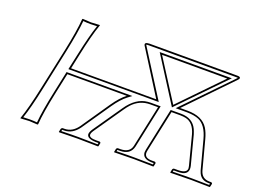

<svg xmlns="http://www.w3.org/2000/svg" viewBox="-99 -867 1442 1088"><g transform="rotate(20 621.5 -322.5)"><path d="M200.7 -444.8Q228 -574.2 232.9 -645L235.8 -647.9Q237.8 -647.9 286.1 -645Q286.1 -645 338.9 -647.9V-645Q314.5 -577.6 286.6 -444.8L269 -361.8H748H782.7L616.7 -625Q606.4 -644 638.2 -645H1168Q1189 -645 1187 -634.8Q1185.1 -629.9 1180.7 -625L926.8 -361.8H971.7Q1061 -361.8 1096.2 -305.7Q1111.3 -281.2 1121.1 -244.1L1167 -70.8Q1179.7 -27.8 1223.6 -26.9H1235.8Q1243.2 -24.9 1243.2 -19L1238.8 0L1236.8 2Q1235.8 2 1125 0L1000.5 2L999 0L1002.9 -19Q1005.9 -26.4 1012.7 -26.9H1034.7Q1088.4 -26.9 1088.4 -56.6Q1087.9 -63.5 1085.9 -70.8L1041 -244.1Q1022.9 -309.6 975.1 -319.8Q960.9 -322.8 942.9 -323.2H888.7L835 -70.8Q826.7 -31.2 867.7 -27.3Q874 -26.9 879.9 -26.9H896.5Q902.8 -24.9 902.8 -19L898.9 0L896.5 2Q895.5 2 780.8 0L661.6 2L660.2 0L664.1 -19Q667 -26.4 673.8 -26.9H689.9Q744.6 -28.3 753.9 -70.8L807.6 -323.2H805.7H760.7Q696.8 -323.2 652.8 -274.9Q640.6 -261.2 628.9 -244.1L509.3 -70.8Q482.9 -32.2 524.9 -27.8Q533.2 -26.9 542.5 -26.9H563.5Q570.3 -24.9 569.8 -19L565.9 0L563.5 2Q562.5 2 439.9 0L328.6 2L327.1 0L331.1 -19Q334 -25.9 340.8 -26.9H352.5Q397.9 -27.8 429.2 -70.8L547.9 -244.1Q584.5 -296.9 619.1 -323.2H260.7L234.4 -200.2Q207 -70.8 202.1 0L199.2 2.9Q197.3 2.9 148.9 0L96.2 2.9V0Q120.6 -68.8 148.4 -200.2ZM883.8 -365.2 1120.6 -609.9H727.5ZM210.4 -442.9 158.2 -197.8Q132.3 -75.2 109.4 -8.3Q127.9 -9.8 148.9 -9.8Q174.3 -9.8 192.4 -7.8Q198.2 -78.6 224.6 -202.1L252.4 -333H648.9L625 -314.9Q590.8 -288.6 556.2 -238.3L437.5 -65.4Q402.3 -17.6 352.5 -17.1H340.8L338.9 -8.3Q406.7 -10.3 439.9 -10Q473.1 -9.8 557.6 -8.3L559.6 -17.1H542.5Q488.8 -18.6 488.3 -45.9Q489.3 -59.1 501 -76.7L620.6 -249.5Q673.3 -325.7 742.7 -332Q752 -333 760.7 -333H819.8L763.7 -68.8Q751 -17.6 689.9 -17.1Q687.5 -17.1 681.9 -17.1Q676.3 -17.1 673.8 -17.1L671.9 -8.3Q749.5 -10.3 780.8 -9.8Q816.4 -9.8 890.6 -8.3L892.6 -17.1H879.9Q824.7 -18.6 823.2 -57.6Q823.7 -65.4 825.2 -73.2L880.4 -333H942.9Q1012.7 -333 1039.6 -276.9Q1045.9 -262.7 1050.8 -246.6L1095.7 -73.7Q1105.5 -30.8 1066.9 -20Q1053.7 -17.1 1034.7 -17.1Q1031.2 -17.1 1023.7 -17.1Q1016.1 -17.1 1012.7 -17.1L1010.7 -8.3Q1094.2 -10.3 1125 -9.8Q1160.2 -9.8 1230.5 -8.3L1232.4 -17.1H1223.6Q1173.3 -17.1 1158.7 -64.5Q1157.7 -66.9 1157.2 -68.4L1111.3 -241.2Q1090.8 -319.3 1043.5 -339.8Q1015.6 -351.6 971.7 -352.1H903.3L1173.8 -631.8Q1175.8 -633.8 1175.8 -634.3Q1171.9 -634.8 1168 -634.8H638.2Q628.4 -634.8 623.5 -633.3Q624.5 -631.3 625 -630.4L801.3 -352.1H256.3L276.9 -447.3Q303.2 -570.8 325.7 -636.2Q307.1 -634.8 286.1 -634.8Q260.7 -634.8 242.7 -637.2Q236.3 -565.9 210.4 -442.9ZM881.8 -349.1 709.5 -620.1H1144.5Z"/></g></svg>

Font: Linux Biolinum Outline O
Style: Italic
Weight: 400
Italic angle: -12°
Designer: Philipp H. Poll
Foundry: Philipp H. Poll
Version: Version 0.6.2